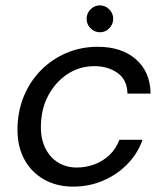

<svg xmlns="http://www.w3.org/2000/svg" viewBox="-20 -682 613 714"><path d="M252 12Q191 12 144 -14.5Q97 -41 71 -88.5Q45 -136 45 -199Q45 -266 68 -322.5Q91 -379 132 -420.5Q173 -462 227 -485Q281 -508 343 -508Q433 -508 486 -461Q539 -414 540 -334H454Q453 -385 417.5 -410.5Q382 -436 331 -436Q276 -436 231 -406.5Q186 -377 159 -326Q132 -275 132 -208Q132 -173 142.5 -145Q153 -117 171 -98Q189 -79 213 -69Q237 -59 265 -59Q299 -59 330.5 -70.5Q362 -82 386.5 -105Q411 -128 424 -162H510Q492 -111 454 -72Q416 -33 364 -10.5Q312 12 252 12ZM352 -562Q331 -562 316.5 -577Q302 -592 302 -612Q302 -632 316.5 -647Q331 -662 351 -662Q372 -662 386.5 -647Q401 -632 401 -612Q401 -592 386.5 -577Q372 -562 352 -562Z"/></svg>

Font: DM Sans 24pt
Style: Italic
Weight: 400
Italic angle: -10°
Designer: Colophon Foundry, Jonny Pinhorn
Foundry: Colophon Foundry
Version: Version 4.004;gftools[0.9.30]